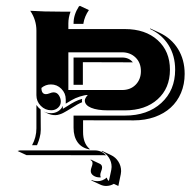

<svg xmlns="http://www.w3.org/2000/svg" viewBox="-20 -508 641 646"><path d="M39.1 0 46.9 -2H298.8Q321.3 -2 336.9 14.6Q331.8 14.2 327.9 14.2L69.1 13.9ZM81.8 -471.7Q125.5 -468.8 187.5 -468.8H217.3Q210 -448.5 210 -429.7V-410.2H400.4Q469 -410.2 510.4 -372.9Q551.8 -335.7 551.8 -273.4Q551.8 -211.2 510.4 -174Q469 -136.7 400.4 -136.7H343.8Q307.1 -136.7 286.3 -145.5Q265.4 -154.3 265.4 -169.9Q265.4 -177.5 275.4 -188.5Q265.1 -188.5 249 -183.3Q232.9 -178.2 220.7 -170.9L201.2 -159.2V-173.8Q201.2 -194.3 186.5 -209.1Q171.9 -223.9 151.4 -223.9Q133.3 -223.9 119.4 -212.2Q119.4 -191.4 134.5 -191.2Q139.6 -191.2 147.3 -194.2Q155 -197.3 160.2 -197.3Q171.6 -197.3 178.1 -187.3Q184.6 -177.2 184.6 -166.3Q184.6 -154.1 175.2 -145.5Q165.8 -137 152.3 -137Q131.8 -137 117.2 -151.9Q102.5 -166.7 102.5 -187.7V-405.3Q102.5 -440.9 81.8 -471.7ZM87.9 -19.5Q102.5 -45.9 102.5 -76.2V-154.8Q108.4 -146 116.7 -139.6L117.2 -71.3Q117.2 -64.7 116.2 -58Q115.2 -51.3 113.4 -44.9Q111.6 -38.6 110.4 -34.7Q109.1 -30.8 106.8 -25.3Q104.5 -19.8 104.5 -19.5ZM127.4 -132.3H127.9Q139.4 -127 152.3 -127.2Q165.3 -127.2 175.9 -133.9Q186.5 -140.6 191.4 -151.9V-141.8L206.3 -150.9Q220.9 -160.4 232.2 -166.1Q243.4 -171.9 256.3 -175.3Q255.6 -172.1 255.6 -169.9Q255.9 -166.7 256.3 -164.1Q241.9 -158.2 220.5 -144.3L205.6 -135.3Q198 -130.9 193.2 -128.3Q188.5 -125.7 180.8 -123.2Q173.1 -120.6 166.5 -120.6Q152.8 -120.6 141.6 -125.7ZM210 -205.1H390.6Q419.2 -205.1 436.6 -223.1Q454.1 -241.2 454.1 -268.6Q454.1 -297.1 436 -314.6Q418 -332 390.6 -332H210ZM227.5 -78.1V-119.1H400.4Q476.3 -119.1 522.8 -161.6Q569.3 -204.1 569.3 -273.4Q569.3 -320.8 547 -356.4Q524.7 -392.1 484.6 -410.6L485.8 -412.1L516.1 -398.2Q556.4 -379.4 578.9 -343.3Q601.3 -307.1 601.3 -259.3Q601.3 -224.6 589 -195.4Q576.7 -166.3 554.4 -146Q532.2 -125.7 500.4 -114.4Q468.5 -103 430.4 -103L259.5 -103.3V-64Q259.5 -26.1 280.8 -7.6L282.2 -5.1Q255.1 -9.8 241.3 -29.1Q227.5 -48.3 227.5 -78.1ZM227.5 -222.7V-314.5H390.6Q414.3 -314.5 427 -298.1L424.3 -298.3Q422.9 -298.3 420.7 -298.3L258.8 -298.8V-224.6V-222.7ZM227.5 -427.7V-429.7Q227.5 -458.5 245.4 -486.3L249 -488.3L279.1 -474.1Q264.6 -453.1 260.7 -429.7V-427.7ZM284.4 30.5 285.6 28.8 315.7 43Q323.5 46.6 323.5 55.7Q323.5 60.8 320.4 68.2Q317.4 75.7 317.4 81.1Q317.4 85 319.3 88.6Q317.4 88.9 315.4 88.9Q303.2 88.9 294.3 82.8Q285.4 76.7 285.4 67.4Q285.4 61.5 288.3 53.8Q291.3 46.1 291.3 41.7Q291.5 33.7 284.4 30.5ZM287.1 99.1 288.8 97.7Q297.6 101.6 307.6 101.6Q316.9 101.6 324.3 98.6Q331.8 95.7 339.6 89.4Q340.6 96.7 346.4 100.8Q347.4 95.2 351.4 77.9Q355.5 60.5 355.5 53.7Q355.5 36.4 346.2 22.1Q336.9 7.8 321.8 1L323.2 -0.5L353.3 13.7Q368.7 20.8 378.1 35.4Q387.5 50 387.5 67.9Q387.5 75.2 383.3 92.8Q379.2 110.4 378.2 117.7L363 110.6Q351.3 117.4 337.6 117.7Q326.9 117.7 317.1 113Z"/></svg>

Font: AgreloyS1
Style: Medium
Weight: 400
Designer: gluk
Foundry: gluk
Version: Version 0.27